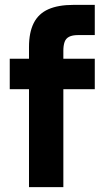

<svg xmlns="http://www.w3.org/2000/svg" viewBox="-20 -768 424 788"><path d="M99 0V-402H20V-527H99V-575Q99 -635 118.5 -673.5Q138 -712 178.5 -730Q219 -748 282 -748H369V-624H300Q277 -624 263.5 -617Q250 -610 245 -595.5Q240 -581 240 -560V-527H369V-402H240V0Z"/></svg>

Font: Onest
Style: Bold
Weight: 700
Designer: Dmitri Voloshin, Andrey Kudryavtsev
Foundry: Dmitri Voloshin, Andrey Kudryavtsev
Version: Version 1.000;gftools[0.9.33]